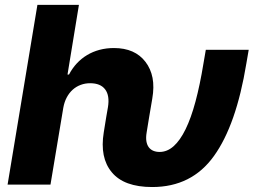

<svg xmlns="http://www.w3.org/2000/svg" viewBox="-20 -747 1036 777"><path d="M10.7 0 131.4 -727.3H299.4L253.2 -445.3H259.2Q272.4 -470.5 290.8 -490.4Q309.3 -510.3 332.4 -524.1Q355.5 -538 382.8 -545.3Q410.2 -552.6 441.1 -552.6Q526.3 -552.6 568.9 -496.4Q590.2 -468.4 597.3 -431.8Q604.4 -395.2 596.2 -347.7L583.5 -272.7L573.5 -211.3Q570 -190.7 572.4 -175.6Q574.9 -160.5 582.2 -150.9Q589.5 -141.3 600.7 -136.7Q611.9 -132.1 625.7 -132.1Q656.6 -132.1 682.7 -155.4Q708.8 -178.6 731 -223.9Q753.2 -269.2 771.1 -335.9Q789.1 -402.7 803.3 -489.7L812.9 -545.5H986.5L976.9 -489.7Q936.1 -241.1 845.9 -115.8Q756 9.9 595.9 9.9Q481.5 9.9 432.2 -50.1Q383.2 -109 399.9 -211.3L409.8 -272.7L416.9 -313.6Q424.4 -360.4 405.5 -385.3Q386.7 -410.2 344.8 -410.2Q324.2 -410.2 306.3 -403.4Q288.4 -396.7 274.1 -383.9Q259.9 -371.1 250.2 -352.8Q240.4 -334.5 236.2 -311.1L184.3 0Z"/></svg>

Font: Inter P Extra Bold
Style: Italic
Weight: 800
Italic angle: 9.39999°
Designer: Rasmus Andersson
Foundry: rsms
Version: Version 3.018;git-588b23468